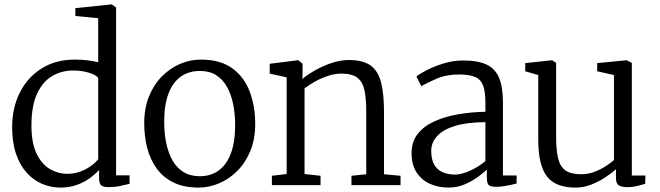

<svg xmlns="http://www.w3.org/2000/svg" viewBox="-20 -839 2990 870"><path d="M253.5 11Q211 11 171.5 -5.5Q132 -22 101.2 -56Q70.5 -90 52.8 -141.5Q35 -193 35 -263.5Q35 -349 69.2 -418.2Q103.5 -487.5 167.5 -528.2Q231.5 -569 319 -569Q348.5 -569 375.8 -565.8Q403 -562.5 425 -557V-756.5L321.5 -766.5V-802L485 -819H487L506 -805V-44.5H567V-6Q547.5 -1.5 523.5 3.8Q499.5 9 471.5 9Q451 9 440 2Q429 -5 429 -34V-69Q411.5 -49.5 386 -31Q360.5 -12.5 327.2 -0.8Q294 11 253.5 11ZM286 -51.5Q317.5 -51.5 345 -62Q372.5 -72.5 393.2 -87.8Q414 -103 425 -117.5V-485.5Q417 -499 384 -509.2Q351 -519.5 312.5 -519.5Q259 -519.5 216.5 -494.5Q174 -469.5 148.8 -416Q123.5 -362.5 122.5 -277.5Q121.5 -196.5 144 -146.8Q166.5 -97 204.2 -74.2Q242 -51.5 286 -51.5Z M633.5 -280.5Q633.5 -349 655.2 -402.5Q677 -456 713.8 -493Q750.5 -530 796.2 -549.5Q842 -569 890 -569Q979 -569 1033.2 -529Q1087.5 -489 1112 -422.5Q1136.5 -356 1136.5 -278Q1136.5 -210 1114.8 -156.2Q1093 -102.5 1056 -65.2Q1019 -28 973.2 -8.5Q927.5 11 880 11Q813 11 765.8 -12.2Q718.5 -35.5 689.5 -76Q660.5 -116.5 647 -169Q633.5 -221.5 633.5 -280.5ZM885 -40.5Q935 -40.5 971 -66.5Q1007 -92.5 1026.2 -144Q1045.5 -195.5 1045.5 -271.5Q1045.5 -321 1036.8 -365.5Q1028 -410 1009.2 -444.2Q990.5 -478.5 960.2 -498Q930 -517.5 886 -517.5Q835 -517.5 798.8 -491.5Q762.5 -465.5 743.2 -414.2Q724 -363 724 -286.5Q724 -236.5 733 -192Q742 -147.5 761 -113.2Q780 -79 810.8 -59.8Q841.5 -40.5 885 -40.5Z M1279 -50.5V-488.5L1202 -505.5V-550L1328.5 -566H1332L1351 -550V-506L1350 -481Q1372 -500 1407 -520Q1442 -540 1482.5 -553.5Q1523 -567 1560.5 -567Q1625.5 -567 1659.8 -541.8Q1694 -516.5 1707 -464.8Q1720 -413 1720 -332.5V-49.5L1795 -42.5V0H1572.5V-42.5L1639.5 -49.5V-333.5Q1639.5 -391.5 1631.5 -429.8Q1623.5 -468 1599.2 -486.8Q1575 -505.5 1526.5 -505.5Q1498 -505.5 1467.2 -495.5Q1436.5 -485.5 1408.5 -470Q1380.5 -454.5 1360 -438.5V-50.5L1432.5 -42.5V0H1212V-42.5Z M2011.5 11Q1967 11 1929.2 -5.5Q1891.5 -22 1868.2 -56.8Q1845 -91.5 1845 -145.5Q1845 -198 1873.8 -233.5Q1902.5 -269 1950.8 -290.2Q1999 -311.5 2058.2 -321.5Q2117.5 -331.5 2179.5 -332.5V-374.5Q2179.5 -424 2169 -451.5Q2158.5 -479 2132.5 -490.2Q2106.5 -501.5 2060 -501.5Q2001.5 -501.5 1957.2 -482Q1913 -462.5 1889 -448.5L1867 -492.5Q1876.5 -501 1908.8 -518.5Q1941 -536 1986.5 -550.5Q2032 -565 2079.5 -565Q2146 -565 2185.5 -546Q2225 -527 2242 -484.8Q2259 -442.5 2259 -372.5V-44H2321V-7.5Q2310 -4.5 2294 -1Q2278 2.5 2260.8 5Q2243.5 7.5 2228.5 7.5Q2207 7.5 2196.5 1Q2186 -5.5 2186 -34.5V-70Q2174 -59 2148.8 -39.8Q2123.5 -20.5 2088.5 -4.8Q2053.5 11 2011.5 11ZM2041.5 -48Q2071.5 -48 2110.5 -65.8Q2149.5 -83.5 2179.5 -109V-285.5Q2096.5 -285 2042.2 -268.5Q1988 -252 1961 -222.8Q1934 -193.5 1934 -155.5Q1934 -116 1948 -92.2Q1962 -68.5 1986.5 -58.2Q2011 -48 2041.5 -48Z M2821 9Q2797 9 2784 0.8Q2771 -7.5 2771 -33V-72Q2751 -54 2721.8 -34.8Q2692.5 -15.5 2658.5 -2.2Q2624.5 11 2588 11Q2496.5 11 2457.8 -40.2Q2419 -91.5 2419 -205.5V-499L2360 -516V-553L2481 -566H2482L2500 -554V-217Q2500 -158 2509 -121Q2518 -84 2542.2 -66.8Q2566.5 -49.5 2613 -49.5Q2644.5 -49.5 2672.5 -60Q2700.5 -70.5 2723.5 -85.2Q2746.5 -100 2762 -113.5V-499L2686 -516V-553L2818.5 -566H2820L2843 -554V-43.5H2904.5L2903.5 -6Q2887 -1.5 2867 3.8Q2847 9 2821 9Z"/></svg>

Font: Merriweather 20pt Light
Style: Regular
Weight: 300
Version: Version 2.100